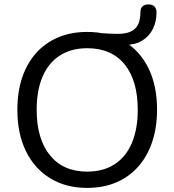

<svg xmlns="http://www.w3.org/2000/svg" viewBox="-20 -862 808 890"><path d="M383.9 9Q285.5 9 212.8 -35.5Q140 -80 100.2 -161.2Q60.5 -242.5 60.5 -352.9Q60.5 -436.5 83 -503Q105.5 -569.5 147.8 -616.5Q190 -663.5 249.8 -688.8Q309.5 -714 384.1 -714Q483.5 -714 556.2 -670Q629 -626 668.5 -545.2Q708 -464.5 708 -354.1Q708 -270.5 685.2 -203.5Q662.5 -136.5 620.2 -89Q578 -41.5 518.2 -16.2Q458.5 9 383.9 9ZM383.9 -66.5Q458.4 -66.5 510.7 -100.2Q563 -134 590.8 -198.2Q618.5 -262.5 618.5 -353Q618.5 -489 557.5 -563.8Q496.5 -638.5 384 -638.5Q310.5 -638.5 257.9 -604.9Q205.3 -571.4 177.6 -507.4Q150 -443.5 150 -353.1Q150 -218 211.5 -142.2Q273 -66.5 383.9 -66.5ZM488.5 -654 439.5 -709Q465.5 -707.5 484.8 -706.2Q504 -705 523 -705Q565 -705 588.2 -716.8Q611.5 -728.5 621.2 -751.2Q631 -774 631 -806.5Q631 -823 640.5 -832.2Q650 -841.5 668.5 -841.5Q686.5 -841.5 696 -831.8Q705.5 -822 705.5 -804.5Q705.5 -760.5 688 -726.5Q670.5 -692.5 638.2 -673.2Q606 -654 562 -654Z"/></svg>

Font: Nunito ExtraLight
Style: Regular
Weight: 200
Designer: Vernon Adams
Foundry: Vernon Adams
Version: Version 3.602;April 4, 2023;FontCreator 14.0.0.2856 64-bit